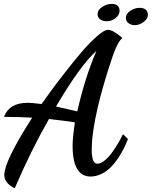

<svg xmlns="http://www.w3.org/2000/svg" viewBox="-20 -876 778 984"><path d="M267.1 -330.1C350.6 -471.7 419.9 -566.9 474.1 -615.2C435.1 -524.4 402.3 -420.9 376 -305.2C325.7 -316.9 289.6 -325.2 267.1 -330.1ZM58.1 83C111.8 -42 169.4 -158.2 231 -266.1C284.2 -260.3 328.6 -254.4 363.8 -249C356 -195.8 352.1 -155.8 352.1 -128.9C352.1 -23.9 382.8 28.8 444.8 28.8C483.4 28.8 521.5 7.8 548.3 -19.5C561.5 -32.7 574.2 -48.8 586.4 -66.9C610.4 -103.5 623.5 -131.8 634.8 -161.1L636.2 -163.1L610.8 -188L606.9 -182.1C595.2 -157.2 578.6 -129.4 555.2 -95.7C531.2 -62 502 -37.1 480 -37.1C466.8 -37.1 458.5 -46.4 454.1 -64.9C453.1 -69.3 451.7 -77.6 450.2 -89.8V-110.8C450.2 -165.5 460.4 -237.3 481 -326.2C494.1 -383.3 513.7 -452.6 539.6 -534.2C564.9 -615.7 586.4 -664.1 604 -678.2L606.9 -681.2L604 -684.1C574.2 -710 550.3 -723.1 533.2 -723.1C520.5 -723.1 501.5 -711.9 475.6 -689C449.7 -666 423.8 -639.2 397.5 -608.4C370.6 -577.1 342.3 -542 312 -502.9C281.2 -463.9 257.3 -432.1 239.3 -407.2C221.2 -382.3 205.6 -360.8 192.9 -342.8C159.7 -347.2 136.2 -349.1 122.1 -349.1C60.1 -349.1 20 -326.2 2 -280.8L0 -276.9H6.8C59.1 -276.9 105 -275.4 145 -272.9C49.8 -124.5 2 -26.4 2 21C2 46.9 18.1 68.8 49.8 85.9L56.2 87.9ZM480 -804.2C480 -780.8 499 -767.1 527.8 -767.1C543.9 -767.1 559.1 -772.5 572.8 -783.7C585.9 -794.4 592.8 -806.6 592.8 -819.8C592.8 -843.8 579.1 -856 551.8 -856C535.2 -856 519 -850.6 503.4 -840.3C487.8 -830.1 480 -817.9 480 -804.2ZM625 -784.2C625 -762.7 645 -747.1 670.9 -747.1C686.5 -747.1 701.7 -752.4 716.3 -763.7C730.5 -774.4 737.8 -786.1 737.8 -798.8C737.8 -821.8 723.6 -835.9 695.8 -835.9C679.2 -835.9 663.1 -831.1 647.9 -820.8C632.8 -810.5 625 -798.3 625 -784.2Z"/></svg>

Font: Dancing Script
Style: Regular
Weight: 800
Designer: Pablo Impallari
Foundry: Pablo Impallari
Version: Version 2.001